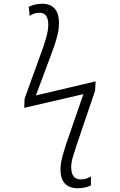

<svg xmlns="http://www.w3.org/2000/svg" viewBox="-20 -786 640 1022"><path d="M464 201V154Q454 159 441 164Q428 169 410 169Q359 169 359 104Q359 79 368 49Q377 19 387 -11L486 -303L489 -353L171 -278L264 -527Q275 -558 284.5 -593.5Q294 -629 294 -662Q294 -766 203 -766Q181 -766 163 -761Q145 -756 133 -750L138 -701Q160 -718 190 -718Q237 -718 237 -655Q237 -628 228.5 -596Q220 -564 210 -535L111 -261L109 -212L424 -285L331 -16Q321 15 311.5 50Q302 85 302 115Q302 216 395 216Q418 216 436.5 211Q455 206 464 201Z"/></svg>

Font: Noto Sans Mono UI Light
Style: Regular
Weight: 300
Designer: Monotype Design team
Foundry: Monotype Imaging Inc.
Version: 1.000